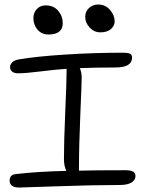

<svg xmlns="http://www.w3.org/2000/svg" viewBox="-20 -880 647 856"><path d="M426.8 -735.8Q399.9 -735.8 379.9 -757.1Q359.9 -778.3 359.9 -805.2Q359.9 -828.1 376.5 -844Q393.1 -859.9 418 -859.9Q449.7 -859.9 470.5 -835.9Q491.2 -812 491.2 -784.2Q491.2 -765.6 474.9 -750.7Q458.5 -735.8 426.8 -735.8ZM195.8 -726.1Q166.5 -726.1 147.7 -747.3Q128.9 -768.6 128.9 -799.8Q128.9 -823.2 144 -839.6Q159.2 -856 183.1 -856Q219.2 -856 239.5 -831.8Q259.8 -807.6 259.8 -776.9Q259.8 -726.1 195.8 -726.1ZM65.9 -43.9Q22.9 -43.9 22.9 -75.2Q22.9 -101.6 51.8 -104Q146.5 -115.2 275.9 -118.2Q265.1 -138.7 265.1 -171.9Q265.1 -249 271 -383.1Q276.9 -517.1 276.9 -564V-573.2Q226.1 -569.8 160.4 -561.5Q94.7 -553.2 59.1 -553.2Q44.4 -553.2 34.7 -560.5Q24.9 -567.9 24.9 -581.1Q24.9 -591.8 33.9 -601.6Q43 -611.3 64 -615.2Q141.1 -628.4 270.3 -636.7Q399.4 -645 525.9 -645Q550.8 -645 559.8 -640.4Q568.8 -635.7 568.8 -623Q568.8 -579.1 494.1 -579.1Q400.4 -579.1 335.9 -576.2Q344.2 -557.1 344.2 -535.2Q344.2 -509.8 338.1 -369.6Q332 -229.5 332 -124V-119.1Q397 -121.1 538.1 -121.1Q564 -121.1 574 -114.5Q584 -107.9 584 -95.2Q584 -77.6 566.4 -66.4Q548.8 -55.2 513.2 -55.2Q394 -55.2 240 -49.6Q85.9 -43.9 65.9 -43.9Z"/></svg>

Font: Shantell Sans Irregular
Style: Regular
Weight: 300
Designer: Stephen Nixon, Anya Danilova, Shantell Martin
Foundry: Arrow Type
Version: Version 1.006;[9816181b4]